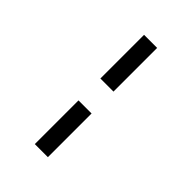

<svg xmlns="http://www.w3.org/2000/svg" viewBox="-258 -869 1116 1116"><g transform="rotate(45 300.0 -311.0)"><path d="M353.7 -400.9V-759.9H246.1V-400.9ZM246.1 138.1H353.7V-220.9H246.1Z"/></g></svg>

Font: Margiela Mono SemiBold
Style: Regular
Weight: 600
Designer: Mike Abbink, Paul van der Laan, Pieter van Rosmalen
Foundry: Bold Monday
Version: Version 2.003 2021